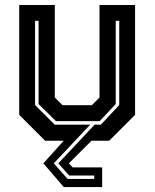

<svg xmlns="http://www.w3.org/2000/svg" viewBox="-20 -560 616 764"><path d="M234 184.5 152.5 90 233.5 0H159.5L56.5 -103V-540H198V-172L228.5 -141.5H345.5L376 -172V-540H517.5V-103L414.5 0H344L254 90L269 106H386.5V184.5ZM249 152H355V138.5H255.5L212 90L356.5 -64H381.5L454.5 -142V-477H440.5V-146L376.5 -78H202.5L133.5 -146V-477H119.5V-142L197.5 -64H339L194 90Z"/></svg>

Font: Tourney Thin
Style: Bold
Weight: 700
Version: Version 1.015